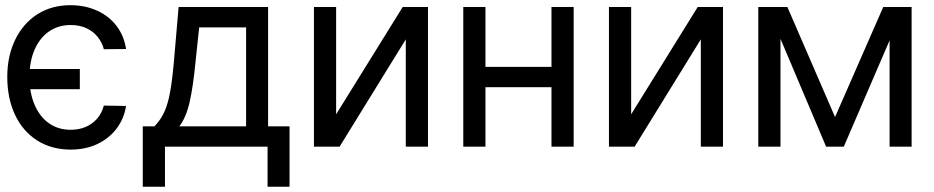

<svg xmlns="http://www.w3.org/2000/svg" viewBox="-20 -557 3548 729"><path d="M283.1 -218.2H24.9V-294.9H283.1ZM248.6 -462Q201.7 -462 166.4 -437.8Q131.2 -413.7 111.5 -368.8Q91.9 -323.9 91.9 -265.2Q91.9 -204.8 111.2 -159.4Q130.5 -114 165.7 -89.1Q201 -64.2 248.6 -64.2Q280 -64.2 305.8 -75.3Q331.5 -86.3 349.1 -106.9Q366.7 -127.4 374.3 -156.1L458.6 -154.7Q451.3 -107.4 423.5 -69.9Q395.7 -32.5 350.8 -10.7Q305.9 11 248.6 11Q175.4 11 120.9 -23.8Q66.3 -58.7 36.9 -121.4Q7.6 -184 7.6 -265.2Q7.6 -343.9 37.6 -406.1Q67.7 -468.2 121.9 -502.8Q176.1 -537.3 247.2 -537.3Q302.8 -537.3 348.6 -516.6Q394.3 -495.9 422.8 -458.2Q451.3 -420.6 458.6 -370.9L374.3 -370.2Q367.7 -395.4 351.3 -416.3Q334.9 -437.2 308.9 -449.6Q282.8 -462 248.6 -462Z M522.1 -77.3H566.3Q586.3 -97.7 599.4 -122.8Q612.6 -147.8 621.2 -184.9Q629.8 -222 636 -279.7Q638.1 -300.8 640.2 -321.8L658.1 -530.4H997.9V-77.3H1079.4V151.9H995.9V0H606.4V151.9H522.1ZM914.4 -77.3V-453H736.2L722.4 -321.8Q713.1 -226.9 699.9 -169Q686.8 -111.2 660.9 -77.3Z M1509 -530.4H1605V0H1520.7V-407.5L1269.3 0H1172V-530.4H1256.2V-122.9Z M2094.6 -225.8H1802.5V-303.2H2094.6ZM1823.2 0H1739V-530.4H1823.2ZM2158.1 0H2073.9V-530.4H2158.1Z M2629.1 -530.4H2725.1V0H2640.9V-407.5L2389.5 0H2292.1V-530.4H2376.4V-122.9Z M3333.6 -530.4H3412.3L3183.7 0H3116.7L2892.3 -530.4H2969.6L3150.6 -112.6ZM2943.4 0H2859.1V-530.4H2943.4ZM3357.7 -530.4H3441.3V0H3357.7Z"/></svg>

Font: Pretendard Variable
Style: Regular
Weight: 400
Designer: Base glyphs from Inter by Rasmus Andersson; Hangul glyphs from Noto Sans CJK(Source Han Sans) by Jang Soo-young and Kang
Foundry: Kil Hyung-jin
Version: Version 1.100;FEAKit 1.0